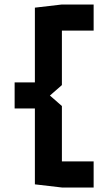

<svg xmlns="http://www.w3.org/2000/svg" viewBox="-20 -733 450 853"><path d="M255 100V-16H396V100ZM45 -251V-367H135V-251ZM255 -597V-713H396V-597ZM135 86V-366H136L255 -262V100ZM135 -251V-699L255 -713V-355L136 -251Z"/></svg>

Font: Foldit Medium
Style: Regular
Weight: 500
Version: Version 1.003